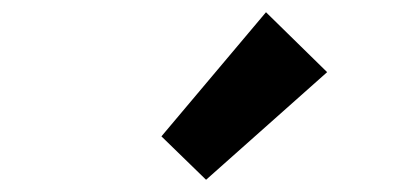

<svg xmlns="http://www.w3.org/2000/svg" viewBox="-20 -944 666 314"><path d="M317 -650 515 -826 415 -924 244 -721Z"/></svg>

Font: Noto Sans CJK JP Bold
Style: Regular
Weight: 700
Designer: Ryoko NISHIZUKA (kana & ideographs); Paul D. Hunt (Latin, Greek & Cyrillic); Wenlong ZHANG (bopomofo); Sandoll Communica
Foundry: Adobe Systems Incorporated
Version: Version 1.004;PS 1.004;hotconv 1.0.82;makeotf.lib2.5.63406